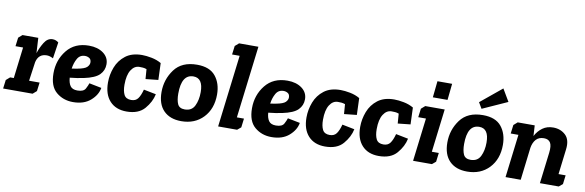

<svg xmlns="http://www.w3.org/2000/svg" viewBox="-57 -1118 4708 1546"><g transform="rotate(10 2297.0 -345.0)"><path d="M72 -451H201L208 -327Q223 -374 249.5 -417Q276 -460 317 -460Q345 -460 366 -442L346 -309Q318 -324 294 -324Q226 -324 210 -254L188 -98H274L265 -27L234 0H-7L2 -71L33 -98H63L94 -353H32L41 -424Z M584 -88Q635 -88 650 -116.5Q665 -145 670 -162L771 -142Q761 -83 707.5 -36.5Q654 10 565 10Q485 10 428 -38Q371 -86 371 -192Q371 -300 435 -380Q499 -460 615 -460Q687 -460 733 -426Q779 -392 779 -336Q779 -286 744 -250.5Q709 -215 618 -196Q566 -185 506 -179Q509 -136 526 -112Q543 -88 584 -88ZM553 -261Q613 -272 631 -290Q649 -308 649 -328Q649 -353 633 -363Q617 -373 598 -373Q556 -373 535.5 -336.5Q515 -300 509 -254Q521 -256 532 -257.5Q543 -259 553 -261Z M1044 -362Q1003 -362 976.5 -320.5Q950 -279 950 -200Q950 -149 965.5 -118.5Q981 -88 1024 -88Q1061 -88 1079.5 -113.5Q1098 -139 1111 -188L1212 -168Q1199 -104 1150 -47Q1101 10 1003 10Q915 10 865.5 -44Q816 -98 816 -195Q816 -259 839.5 -320Q863 -381 914.5 -420.5Q966 -460 1049 -460Q1083 -460 1127 -451.5Q1171 -443 1207 -422L1212 -285L1109 -274L1103 -354Q1086 -360 1072.5 -361Q1059 -362 1044 -362Z M1254 -194Q1254 -297 1314 -378.5Q1374 -460 1499 -460Q1602 -460 1650 -401Q1698 -342 1698 -251Q1698 -134 1629.5 -62Q1561 10 1450 10Q1358 10 1306 -42.5Q1254 -95 1254 -194ZM1389 -205Q1389 -151 1403.5 -119.5Q1418 -88 1462 -88Q1519 -88 1542 -135Q1565 -182 1565 -247Q1565 -362 1486 -362Q1389 -362 1389 -205Z M1770 -661 1801 -688H1959L1887 -98H1945L1936 -25L1906 0H1751L1823 -590H1761Z M2207 -88Q2258 -88 2273 -116.5Q2288 -145 2293 -162L2394 -142Q2384 -83 2330.5 -36.5Q2277 10 2188 10Q2108 10 2051 -38Q1994 -86 1994 -192Q1994 -300 2058 -380Q2122 -460 2238 -460Q2310 -460 2356 -426Q2402 -392 2402 -336Q2402 -286 2367 -250.5Q2332 -215 2241 -196Q2189 -185 2129 -179Q2132 -136 2149 -112Q2166 -88 2207 -88ZM2176 -261Q2236 -272 2254 -290Q2272 -308 2272 -328Q2272 -353 2256 -363Q2240 -373 2221 -373Q2179 -373 2158.5 -336.5Q2138 -300 2132 -254Q2144 -256 2155 -257.5Q2166 -259 2176 -261Z M2667 -362Q2626 -362 2599.5 -320.5Q2573 -279 2573 -200Q2573 -149 2588.5 -118.5Q2604 -88 2647 -88Q2684 -88 2702.5 -113.5Q2721 -139 2734 -188L2835 -168Q2822 -104 2773 -47Q2724 10 2626 10Q2538 10 2488.5 -44Q2439 -98 2439 -195Q2439 -259 2462.5 -320Q2486 -381 2537.5 -420.5Q2589 -460 2672 -460Q2706 -460 2750 -451.5Q2794 -443 2830 -422L2835 -285L2732 -274L2726 -354Q2709 -360 2695.5 -361Q2682 -362 2667 -362Z M3106 -362Q3065 -362 3038.5 -320.5Q3012 -279 3012 -200Q3012 -149 3027.5 -118.5Q3043 -88 3086 -88Q3123 -88 3141.5 -113.5Q3160 -139 3173 -188L3274 -168Q3261 -104 3212 -47Q3163 10 3065 10Q2977 10 2927.5 -44Q2878 -98 2878 -195Q2878 -259 2901.5 -320Q2925 -381 2976.5 -420.5Q3028 -460 3111 -460Q3145 -460 3189 -451.5Q3233 -443 3269 -422L3274 -285L3171 -274L3165 -354Q3148 -360 3134.5 -361Q3121 -362 3106 -362Z M3413 -531 3427 -665H3547L3533 -531ZM3334 -424 3365 -451H3524L3481 -98H3538L3529 -25L3499 0H3345L3388 -353H3325Z M4019 -600 3815 -508 3786 -557 3960 -700ZM3591 -194Q3591 -297 3651 -378.5Q3711 -460 3836 -460Q3940 -460 3987.5 -401Q4035 -342 4035 -251Q4035 -134 3966.5 -62Q3898 10 3787 10Q3695 10 3643 -42.5Q3591 -95 3591 -194ZM3726 -205Q3726 -151 3740.5 -119.5Q3755 -88 3799 -88Q3856 -88 3879 -135Q3902 -182 3902 -247Q3902 -362 3823 -362Q3726 -362 3726 -205Z M4121 -451H4260L4265 -365Q4288 -408 4324 -434Q4360 -460 4410 -460Q4471 -460 4511.5 -422Q4552 -384 4542 -304L4517 -98H4575L4566 -25L4536 0H4382L4413 -254Q4420 -312 4404.5 -337Q4389 -362 4352 -362Q4310 -362 4287 -336Q4264 -310 4257 -267L4225 0H4101L4144 -353H4081L4090 -424Z"/></g></svg>

Font: Zilla Slab
Style: Bold Italic
Weight: 700
Italic angle: -6°
Designer: Typotheque.com
Foundry: Typotheque type foundry
Version: Version 1.1; 2017; ttfautohint (v1.6)